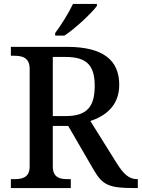

<svg xmlns="http://www.w3.org/2000/svg" viewBox="-20 -951 717 971"><path d="M259 -784V-771H306C361 -807 445 -886 470 -921V-931H349C328 -886 288 -822 259 -784ZM35 0H338V-45H323C282 -45 247 -53 247 -110V-314H325L455 -90C499 -14 534 0 657 0H677V-45H673C632 -45 604 -72 570 -126L437 -339C509 -363 583 -413 583 -522C583 -648 500 -714 319 -714H35V-669H52C92 -669 130 -660 130 -603V-110C130 -53 93 -45 52 -45H35ZM313 -364H247V-663H311C417 -663 459 -622 459 -517C459 -415 423 -364 313 -364Z"/></svg>

Font: Noto Serif Malayalam Medium
Style: Regular
Weight: 500
Designer: Indian type Foundry, Jelle Bosma, Monotype Design Team
Foundry: Monotype Imaging Inc.
Version: Version 2.104